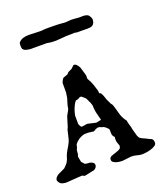

<svg xmlns="http://www.w3.org/2000/svg" viewBox="-117 -691 672 778"><g transform="rotate(-20 218.5 -302.0)"><path d="M289.6 -64Q289.1 -64.5 288.1 -67.1Q287.1 -69.8 286.1 -72.8Q285.2 -75.7 284.4 -78.1Q283.7 -80.6 283.7 -81.1Q282.7 -82.5 282.7 -85.2Q282.7 -87.9 282.7 -91.3Q282.7 -94.2 282.7 -97.2Q282.7 -100.1 283.7 -101.6Q276.9 -107.9 275.6 -113Q274.4 -118.2 274.4 -125V-135.3Q274.4 -136.2 273.4 -138.2Q272.5 -140.1 272 -141.1Q270.5 -142.1 266.4 -146.5Q262.2 -150.9 259.8 -151.9Q255.9 -155.3 250 -156.2Q244.1 -157.2 239.7 -160.6Q238.8 -160.6 235.1 -160.6Q231.4 -160.6 230.5 -161.1Q227.1 -160.2 222.4 -158Q217.8 -155.8 216.8 -154.8L211.9 -151.9L188 -154.8H176.3Q169.9 -154.8 163.1 -152.3Q156.2 -149.9 149.7 -146Q143.1 -142.1 137.5 -137Q131.8 -131.8 128.4 -126.5Q127.4 -125.5 126.5 -120.6Q125.5 -115.7 125.5 -114.7Q124.5 -111.8 122.6 -108.6Q120.6 -105.5 120.6 -101.6L119.6 -89.4L116.2 -76.7L120.6 -54.2Q120.6 -53.2 122.1 -51.8Q123.5 -50.3 125.5 -48.3Q130.9 -43 130.9 -42Q130.9 -41.5 132.6 -41Q134.3 -40.5 136.2 -40Q138.2 -39.6 140.1 -39.3Q142.1 -39.1 142.6 -39.1Q145.5 -39.1 150.4 -38.6Q155.3 -38.1 159.9 -36.1Q164.6 -34.2 168 -31Q171.4 -27.8 171.4 -22Q171.4 -16.1 167 -10.7Q162.6 -5.4 156.2 -3.4Q153.8 -2.9 148.4 -2Q143.1 -1 136.7 0.5Q130.4 2 124.5 3.2Q118.7 4.4 116.2 4.9L104.5 0L33.7 4.9Q27.3 3.9 22.7 2.9Q18.1 2 14.4 0Q10.7 -2 8.1 -5.4Q5.4 -8.8 2.4 -15.1Q2.4 -23.9 7.6 -29.5Q12.7 -35.2 20 -39.1Q27.3 -43 35.2 -46.1Q43 -49.3 47.9 -52.2Q47.9 -53.2 49.1 -54Q50.3 -54.7 51.3 -55.7Q55.7 -60.1 60.8 -65.9Q65.9 -71.8 68.4 -78.6Q68.8 -79.1 69.8 -81.5Q70.8 -84 71.8 -86.9Q72.8 -89.8 73.5 -92.3Q74.2 -94.7 74.2 -95.2Q79.6 -109.4 86.9 -120.8Q94.2 -132.3 99.6 -143.6Q100.1 -144 101.1 -146.5Q102.1 -148.9 103 -151.9Q104 -154.8 104.7 -157.2Q105.5 -159.7 105.5 -160.6L113.8 -195.3Q114.3 -195.8 115.2 -198Q116.2 -200.2 117.2 -202.6Q118.2 -205.1 118.9 -207Q119.6 -209 119.6 -209.5L128.4 -238.3Q131.3 -249 136 -256.1Q140.6 -263.2 145 -272.9L147.5 -287.1Q148.4 -289.1 149.4 -293.7Q150.4 -298.3 150.9 -298.8L156.2 -315.9Q156.2 -317.9 157 -321.3Q157.7 -324.7 158.2 -328.6Q158.7 -332.5 159.2 -336.2Q159.7 -339.8 159.7 -341.3V-378.4Q159.7 -379.9 160.9 -382.8Q162.1 -385.7 163.6 -388.9Q165 -392.1 167 -394.8Q168.9 -397.5 171.4 -398.9L188 -404.8Q189.5 -404.8 192.6 -408.4Q195.8 -412.1 196.8 -413.1L213.4 -420.9L226.1 -433.1Q234.4 -433.1 240 -426.5Q245.6 -419.9 249 -413.1Q249.5 -410.6 251.2 -405.3Q252.9 -399.9 254.6 -393.8Q256.3 -387.7 258.1 -382.3Q259.8 -377 259.8 -375V-360.8Q260.7 -359.9 261.7 -357.9Q262.7 -356 263.2 -355Q270 -343.8 274.9 -329.8Q279.8 -315.9 283.7 -301.8Q284.7 -292 284.9 -290.5Q285.2 -289.1 286.1 -289.1Q290.5 -289.1 292.7 -284.9Q294.9 -280.8 297.4 -275.4L303.2 -259.3Q303.2 -257.8 304.7 -254.6Q306.2 -251.5 308.1 -247.6Q310.1 -243.7 311.8 -240Q313.5 -236.3 314 -234.9Q314.5 -234.4 317.4 -230.5Q318.8 -228.5 319.8 -227.1Q320.3 -226.1 321.8 -221.9Q323.2 -217.8 324.7 -212.9Q326.2 -208 327.4 -203.9Q328.6 -199.7 328.6 -198.7Q331.1 -189 334.2 -179Q337.4 -168.9 342.8 -160.6Q342.8 -159.2 346.7 -154.5Q350.6 -149.9 351.1 -148.4L354 -135.3Q356 -127 357.9 -121.6Q359.9 -116.2 360.4 -110.8Q360.4 -109.4 361.6 -105Q362.8 -100.6 364.3 -95.5Q365.7 -90.3 366.9 -86.2Q368.2 -82 368.2 -81.1Q369.1 -75.7 373 -69.3Q377 -63 380.9 -61.5Q381.3 -61 384.5 -59.6Q387.7 -58.1 391.4 -56.4Q395 -54.7 398.2 -53.2Q401.4 -51.8 401.9 -51.8Q407.7 -47.9 412.8 -46.1Q418 -44.4 421.4 -42.2Q424.8 -40 426.8 -36.1Q428.7 -32.2 428.7 -24.4Q428.7 -17.1 420.9 -12Q413.1 -6.8 402.6 -3.7Q392.1 -0.5 381.6 1Q371.1 2.4 366.2 2.4Q353.5 2.4 343 -1Q332.5 -4.4 318.4 -4.4L280.3 0Q275.4 0 268.1 -0.7Q260.7 -1.5 253.7 -3.7Q246.6 -5.9 241.5 -9.8Q236.3 -13.7 236.3 -20.5Q236.3 -29.8 244.6 -33.4Q252.9 -37.1 262.9 -40Q272.9 -43 281.2 -47.1Q289.6 -51.3 289.6 -61.5ZM196.8 -189.9Q197.3 -189.9 200.4 -189.2Q203.6 -188.5 207.8 -187.5Q211.9 -186.5 216.1 -185.5Q220.2 -184.6 222.7 -184.1L233.9 -181.6Q234.4 -182.1 237.8 -182.6Q241.2 -183.1 245.1 -184.1L254.9 -186L245.6 -223.1Q244.6 -227.5 243.9 -235.1Q243.2 -242.7 243.2 -245.1Q243.2 -251.5 241.9 -256.1Q240.7 -260.7 238.8 -265.1Q236.8 -269.5 234.4 -274.2Q231.9 -278.8 229.5 -284.7Q228.5 -288.1 222.9 -292.5Q217.3 -296.9 213.4 -300.8Q211.9 -302.2 208.5 -302.2Q204.1 -302.2 199.7 -298.8Q195.3 -295.4 189.9 -295.4Q185.5 -295.4 180.9 -288.1Q176.3 -280.8 172.1 -271.2Q168 -261.7 165.3 -252.2Q162.6 -242.7 162.1 -238.3V-201.2Q163.1 -199.7 165 -195.3Q167 -190.9 168 -189.9Q168.9 -189 169.9 -187.7Q170.9 -186.5 172.9 -186.5Q173.8 -186.5 177.5 -187Q181.2 -187.5 185.1 -188.2Q189 -189 192.4 -189.5Q195.8 -189.9 196.8 -189.9ZM50.8 -580.6Q50.8 -590.3 53.7 -594Q56.6 -597.7 63.5 -602.1Q70.3 -606.4 80.3 -607.9Q90.3 -609.4 100.1 -609.4Q109.9 -609.4 119.9 -608.6Q129.9 -607.9 141.6 -607.9H154.3Q157.2 -608.4 159.9 -608.6Q162.6 -608.9 166 -609.1Q169.4 -609.4 174.8 -609.4Q180.2 -609.4 188.5 -609.4Q202.1 -609.4 210.7 -609.1Q219.2 -608.9 225.8 -608.6Q232.4 -608.4 238.5 -607.7Q244.6 -606.9 253.9 -606.4Q255.4 -606.4 260.3 -606.9Q265.1 -607.4 266.1 -607.4Q269 -607.4 272 -607.9Q274.4 -607.9 276.9 -608.2Q279.3 -608.4 281.2 -608.4Q282.7 -608.4 285.2 -608.2Q287.6 -607.9 290 -607.9Q293 -607.4 296.4 -607.4L309.6 -606.4Q312 -606 314.2 -606Q316.4 -606 317.4 -606Q320.8 -606 323.5 -606.2Q326.2 -606.4 330.1 -606.4Q339.8 -606.4 346.9 -603.5Q354 -600.6 356.9 -593.8Q357.9 -593.8 360.1 -588.4Q362.3 -583 362.3 -581.5Q362.3 -571.8 359.6 -565.9Q356.9 -560.1 352.5 -556.9Q348.1 -553.7 341.8 -552.7Q335.4 -551.8 328.1 -551.8Q323.2 -551.8 318.1 -552Q313 -552.2 307.6 -552.2H285.6Q284.2 -552.2 277.8 -553.5Q271.5 -554.7 270 -554.7Q270.5 -554.7 271.7 -554.4Q272.9 -554.2 271.2 -554Q269.5 -553.7 262.2 -553.5Q254.9 -553.2 238.3 -553.2L195.3 -549.8Q194.3 -549.8 190.4 -549.8Q186.5 -549.8 181.4 -550Q176.3 -550.3 171.4 -550.5Q166.5 -550.8 164.6 -551.8Q159.2 -551.8 157.5 -552.5Q155.8 -553.2 155.3 -553.2H117.7H84Q83.5 -553.2 80.3 -553.7Q77.1 -554.2 72.8 -554.9Q68.4 -555.7 64.2 -557.1Q60.1 -558.6 57.1 -561Q52.2 -564.5 51.5 -570.1Q50.8 -575.7 50.8 -580.6Z"/></g></svg>

Font: IM FELL English SC
Style: Regular
Weight: 400
Designer: Igino Marini
Foundry: Igino Marini
Version: 3.00